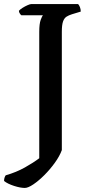

<svg xmlns="http://www.w3.org/2000/svg" viewBox="-63 -724 449 944"><path d="M59 200Q37 200 6 190Q-25 180 -43 166Q-43 156 -40.5 149Q-38 142 -35 138Q17 123 59 99.5Q101 76 130 54V-567Q130 -607 137 -626Q144 -645 148 -649H42Q39 -651 34.5 -657.5Q30 -664 30 -671Q36 -678 48 -685.5Q60 -693 72.5 -698.5Q85 -704 91 -704H321Q326 -699 330 -689Q334 -679 334 -667L291 -654Q275 -649 264 -642Q253 -635 247 -618.5Q241 -602 241 -568V14Q230 44 206.5 76.5Q183 109 155 137Q127 165 101 182.5Q75 200 59 200Z"/></svg>

Font: Texturina 72pt SemiBold
Style: Regular
Weight: 600
Designer: Guillermo Torres Carreño
Foundry: Omnibus-Type
Version: Version 1.002; ttfautohint (v1.8.3)